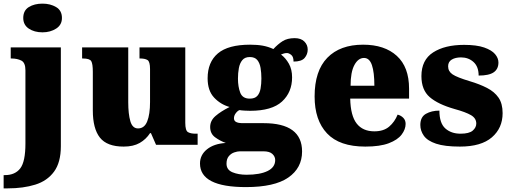

<svg xmlns="http://www.w3.org/2000/svg" viewBox="-46 -797 2811 1057"><path d="M188 -619Q143 -619 112.5 -639.5Q82 -660 82 -698Q82 -739 112.5 -758Q143 -777 188 -777Q231 -777 263 -758Q295 -739 295 -698Q295 -660 263 -639.5Q231 -619 188 -619ZM-26 240V167H-19Q37 167 65.5 130Q94 93 94 -7V-410Q94 -452 71.5 -463.5Q49 -475 17 -475H13V-536H289V8Q289 97 251.5 148Q214 199 148 219.5Q82 240 -3 240Z M635 10Q543 10 504 -39.5Q465 -89 465 -189V-402Q465 -445 456.5 -460Q448 -475 410 -475H406V-536H660V-234Q660 -170 671.5 -130Q683 -90 714 -90Q749 -90 764.5 -129Q780 -168 780 -235V-417Q780 -458 766 -466.5Q752 -475 726 -475H722V-536H974V-121Q974 -78 989 -69.5Q1004 -61 1030 -61H1042V0H813L785 -64H780Q758 -30 723 -10Q688 10 635 10Z M1308 233Q1055 233 1055 103Q1055 56 1093.5 25Q1132 -6 1197 -10Q1166 -21 1138.5 -41Q1111 -61 1111 -98Q1111 -133 1140.5 -158.5Q1170 -184 1218 -208Q1168 -222 1132.5 -260Q1097 -298 1097 -366Q1097 -455 1153.5 -503Q1210 -551 1331 -551Q1371 -551 1401 -545.5Q1431 -540 1459 -527Q1484 -554 1510 -570.5Q1536 -587 1576 -587Q1611 -587 1629.5 -568.5Q1648 -550 1648 -524Q1648 -498 1631 -478Q1614 -458 1570 -458Q1570 -485 1557 -495Q1544 -505 1534 -505Q1523 -505 1515 -502Q1507 -499 1501 -497Q1527 -477 1544.5 -446Q1562 -415 1562 -371Q1562 -289 1506.5 -238Q1451 -187 1331 -187Q1321 -187 1301 -188Q1281 -189 1273 -191Q1263 -188 1252.5 -174.5Q1242 -161 1242 -146Q1242 -131 1255 -125Q1268 -119 1285 -119H1405Q1617 -119 1617 37Q1617 128 1541 180.5Q1465 233 1308 233ZM1329 -254Q1357 -254 1370.5 -269Q1384 -284 1388.5 -309.5Q1393 -335 1393 -365Q1393 -396 1388.5 -423Q1384 -450 1370.5 -466.5Q1357 -483 1329 -483Q1302 -483 1288 -466Q1274 -449 1269 -422Q1264 -395 1264 -364Q1264 -320 1276.5 -287Q1289 -254 1329 -254ZM1311 165Q1385 165 1427 144.5Q1469 124 1469 84Q1469 65 1453.5 50.5Q1438 36 1404 36H1275Q1261 36 1243.5 42Q1226 48 1213.5 63Q1201 78 1201 104Q1201 138 1234 151.5Q1267 165 1311 165Z M1965 10Q1823 10 1754.5 -62.5Q1686 -135 1686 -266Q1686 -407 1756 -479Q1826 -551 1953 -551Q2071 -551 2138.5 -489.5Q2206 -428 2206 -309V-254H1882Q1884 -160 1917.5 -117Q1951 -74 2015 -74Q2066 -74 2096.5 -100Q2127 -126 2143 -166Q2162 -161 2174.5 -148Q2187 -135 2187 -115Q2187 -85 2165 -56Q2143 -27 2094.5 -8.5Q2046 10 1965 10ZM2015 -325Q2015 -399 2001.5 -438.5Q1988 -478 1958 -478Q1926 -478 1905 -439Q1884 -400 1884 -325Z M2486 10Q2402 10 2354.5 -6Q2307 -22 2287.5 -49.5Q2268 -77 2268 -109Q2268 -153 2299 -170.5Q2330 -188 2373 -188Q2373 -119 2405.5 -90Q2438 -61 2489 -61Q2537 -61 2556.5 -78Q2576 -95 2576 -117Q2576 -146 2547 -163Q2518 -180 2456 -197Q2365 -223 2319.5 -262.5Q2274 -302 2274 -378Q2274 -467 2338.5 -508.5Q2403 -550 2509 -550Q2578 -550 2619.5 -535.5Q2661 -521 2679.5 -499Q2698 -477 2698 -453Q2698 -417 2672 -399Q2646 -381 2589 -381Q2589 -430 2561 -455.5Q2533 -481 2492 -481Q2461 -481 2441 -469Q2421 -457 2421 -432Q2421 -404 2445.5 -387.5Q2470 -371 2540 -350Q2594 -334 2635 -313Q2676 -292 2698.5 -259.5Q2721 -227 2721 -174Q2721 -92 2662 -41Q2603 10 2486 10Z"/></svg>

Font: Noto Serif Ethiopic Black
Style: Regular
Weight: 900
Designer: Monotype Design Team
Foundry: Monotype Imaging Inc.
Version: Version 2.102; ttfautohint (v1.8.4.7-5d5b)